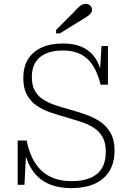

<svg xmlns="http://www.w3.org/2000/svg" viewBox="-20 -952 672 989"><path d="M349 -19Q404 -19 443 -34.5Q482 -50 503.5 -83.5Q525 -117 525 -171Q525 -216 508.5 -245.5Q492 -275 463.5 -293.5Q435 -312 398.5 -324Q362 -336 324 -347Q280 -359 239.5 -373Q199 -387 167.5 -409Q136 -431 118 -465Q100 -499 100 -551Q100 -607 124 -646.5Q148 -686 194 -707Q240 -728 305 -728Q366 -728 408.5 -707Q451 -686 475.5 -645.5Q500 -605 507 -546L494 -573L503 -715H536V-516H498Q484 -574 459.5 -613Q435 -652 397 -672Q359 -692 305 -692Q252 -692 216 -676Q180 -660 162 -630Q144 -600 144 -556Q144 -514 158.5 -486.5Q173 -459 199.5 -441.5Q226 -424 261.5 -411.5Q297 -399 339 -388Q382 -376 423 -361.5Q464 -347 497 -324.5Q530 -302 550 -266.5Q570 -231 570 -178Q570 -112 542.5 -69Q515 -26 465.5 -4.5Q416 17 349 17Q276 17 225 -7.5Q174 -32 143.5 -80Q113 -128 101 -196L115 -176L106 0H71V-228H117Q131 -159 161 -112.5Q191 -66 238 -42.5Q285 -19 349 -19ZM357 -886 269 -798V-780H288L405 -852Q420 -861 431 -868.5Q442 -876 448 -884Q454 -892 454 -902Q454 -914 445 -923Q436 -932 422 -932Q410 -932 399.5 -926Q389 -920 379.5 -909.5Q370 -899 357 -886Z"/></svg>

Font: Roboto Serif 20pt Thin
Style: Regular
Weight: 250
Version: Version 1.008